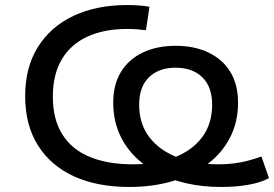

<svg xmlns="http://www.w3.org/2000/svg" viewBox="-20 -734 1089 763"><path d="M494 9Q367 9 274.5 -33Q182 -75 131 -156Q80 -237 80 -352Q80 -466 130.5 -547Q181 -628 272 -671Q363 -714 486 -714Q513 -714 536 -712Q559 -710 574 -707L560 -614Q542 -616 524.5 -617.5Q507 -619 486 -619Q394 -619 327.5 -588.5Q261 -558 225.5 -498Q190 -438 190 -350Q190 -261 227 -201Q264 -141 335.5 -111Q407 -81 508 -81Q602 -81 673 -108.5Q744 -136 783.5 -189Q823 -242 823 -318Q823 -389 784 -427Q745 -465 678 -465Q611 -465 572 -427Q533 -389 533 -318Q533 -242 573 -189.5Q613 -137 684 -109Q755 -81 848 -81Q880 -81 908.5 -84.5Q937 -88 964 -95Q991 -102 1019 -112L1049 -26Q1015 -8 966 0.5Q917 9 859 9Q784 9 719 -6Q654 -21 601 -49.5Q548 -78 509.5 -119Q471 -160 450.5 -212Q430 -264 430 -326Q430 -398 460.5 -448Q491 -498 547 -525Q603 -552 678 -552Q753 -552 809 -525Q865 -498 895.5 -448Q926 -398 926 -326Q926 -249 894 -187Q862 -125 804 -81.5Q746 -38 667 -14.5Q588 9 494 9Z"/></svg>

Font: Nunito Sans 10pt Expanded Medium
Style: Regular
Weight: 500
Width: 7
Designer: Vernon Adams
Foundry: Vernon Adams
Version: Version 3.101;gftools[0.9.27]